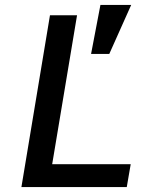

<svg xmlns="http://www.w3.org/2000/svg" viewBox="-20 -760 640 780"><path d="M513 -740H388L350 -541H424ZM495 0 511 -93H192L293 -698H183L67 0Z"/></svg>

Font: IBM Mono Medium
Style: Italic
Weight: 500
Italic angle: -9°
Monospace: yes
Designer: Mike Abbink, Paul van der Laan, Pieter van Rosmalen
Foundry: Bold Monday
Version: Version 2.3